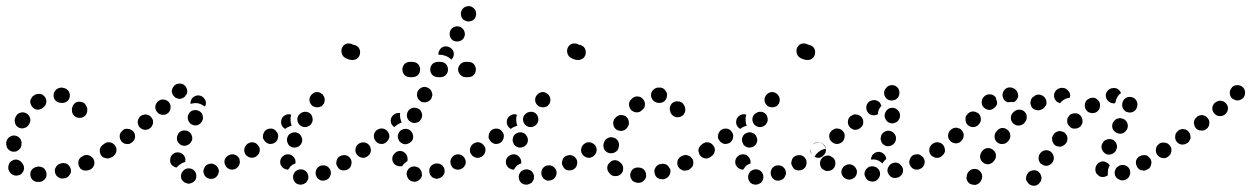

<svg xmlns="http://www.w3.org/2000/svg" viewBox="-27 -567 4086 627"><path d="M119 19Q122 15 124 10Q125 6 125 1Q124 -10 117 -17Q109 -23 99 -23H96Q91 -22 86 -20Q82 -18 78 -14Q75 -11 73 -6Q72 -1 72 4Q73 14 80 21Q88 28 99 27H101Q106 27 111 25Q115 22 119 19ZM204 -15Q203 -20 200 -24Q197 -28 193 -31Q189 -34 184 -34Q179 -35 174 -34L171 -33Q161 -31 156 -22Q150 -13 153 -3Q154 2 157 6Q160 10 164 12Q168 15 173 16Q178 16 183 15H186Q196 12 201 3Q207 -5 204 -15ZM21 6Q26 7 31 6Q36 5 40 3Q44 0 47 -4Q50 -8 51 -13Q52 -18 51 -23Q50 -28 47 -32Q47 -33 46 -33Q41 -42 31 -45Q21 -48 12 -42Q3 -37 1 -27Q-2 -17 3 -8Q4 -6 5 -5Q8 0 12 2Q16 5 21 6ZM279 -46Q277 -51 273 -54Q270 -57 265 -59Q261 -61 256 -61Q251 -61 246 -59L243 -57Q234 -53 230 -44Q227 -34 231 -24Q233 -20 236 -16Q240 -13 245 -11Q249 -10 254 -10Q259 -10 264 -12L267 -13Q276 -17 280 -27Q283 -37 279 -46ZM347 -90Q341 -99 331 -100Q321 -102 312 -96L310 -95Q301 -89 299 -79Q298 -68 303 -60Q306 -56 310 -53Q315 -51 320 -50Q324 -49 329 -50Q334 -51 338 -54L341 -55Q349 -61 351 -71Q353 -82 347 -90ZM-3 -83Q0 -79 4 -76Q8 -73 13 -72Q24 -70 32 -76Q41 -82 43 -92V-95Q45 -105 39 -114Q33 -122 23 -124Q13 -126 5 -120Q-4 -115 -6 -104L-7 -102Q-7 -97 -6 -92Q-5 -87 -3 -83ZM33 -151Q38 -148 43 -148Q48 -147 52 -149Q57 -150 61 -153Q65 -156 67 -160L69 -163Q74 -172 71 -182Q68 -192 59 -197Q55 -199 50 -200Q45 -201 40 -199Q35 -198 31 -195Q28 -192 25 -187L24 -185Q19 -176 22 -166Q24 -156 33 -151ZM248 -230Q244 -233 239 -234Q234 -235 229 -235Q225 -234 220 -232Q216 -229 213 -225Q210 -221 209 -216Q207 -212 208 -207Q208 -196 215 -189Q223 -182 233 -182Q243 -182 251 -189Q258 -197 258 -207Q258 -210 258 -213Q257 -218 254 -222Q252 -227 248 -230ZM72 -238Q71 -233 73 -228Q74 -224 77 -220Q83 -211 93 -209Q103 -208 112 -214Q113 -215 113 -215Q122 -221 124 -231Q126 -241 120 -250Q117 -254 113 -257Q109 -260 104 -260Q99 -261 94 -260Q89 -259 85 -256Q84 -255 82 -254Q78 -252 76 -247Q73 -243 72 -238ZM148 -258Q147 -247 154 -239Q161 -232 171 -231Q172 -231 173 -231Q184 -230 192 -236Q200 -242 201 -253Q202 -263 196 -271Q189 -279 179 -280Q177 -281 175 -281Q165 -281 157 -275Q149 -268 148 -258Z M606 26Q610 23 612 19Q614 14 614 9Q615 -1 608 -9Q601 -17 591 -17Q580 -18 573 -11Q565 -4 564 6Q564 11 565 16Q567 21 570 24Q574 28 578 30Q583 32 588 33Q593 33 597 31Q602 30 606 26ZM685 3Q687 -2 688 -7Q688 -12 686 -16Q682 -26 673 -30Q664 -35 654 -31Q649 -30 645 -26Q642 -23 640 -18Q638 -14 637 -9Q637 -4 639 1Q642 11 652 15Q661 19 671 16Q676 14 679 11Q683 7 685 3ZM743 -16Q747 -18 750 -22Q754 -26 755 -31Q757 -35 756 -40Q756 -45 754 -50Q749 -59 739 -62Q729 -65 720 -60Q711 -56 707 -46Q704 -36 709 -27Q711 -22 715 -19Q719 -16 724 -14Q728 -13 733 -13Q738 -14 743 -16ZM533 -29Q530 -33 529 -38Q528 -43 529 -48Q530 -58 538 -64Q546 -71 557 -69Q562 -69 566 -66Q570 -64 573 -60Q576 -56 578 -51Q579 -46 578 -41Q578 -40 578 -40Q578 -39 578 -38Q576 -38 574 -37Q565 -34 558 -28Q553 -24 550 -20Q550 -20 550 -20Q550 -20 550 -20Q545 -20 541 -23Q537 -25 533 -29ZM821 -73Q821 -78 820 -83Q819 -87 816 -92Q810 -100 800 -102Q790 -103 781 -97Q777 -94 775 -90Q772 -86 771 -81Q770 -76 771 -71Q773 -66 775 -62Q782 -54 792 -52Q802 -51 810 -57Q815 -60 817 -64Q820 -68 821 -73ZM349 -91Q343 -100 333 -102Q322 -104 314 -98Q310 -95 307 -91Q304 -86 303 -81Q303 -77 304 -72Q305 -67 307 -63Q310 -59 314 -56Q319 -53 324 -52Q328 -52 333 -53Q338 -54 342 -56V-57Q351 -62 353 -73Q355 -83 349 -91ZM565 -93Q570 -91 575 -91Q580 -91 585 -93Q589 -95 593 -98Q596 -101 598 -106H599Q603 -116 599 -125Q595 -135 586 -139Q581 -141 576 -141Q571 -141 567 -140Q562 -138 558 -134Q555 -131 553 -126Q549 -117 552 -107Q556 -98 565 -93ZM409 -137Q406 -141 401 -143Q397 -146 392 -146Q387 -147 382 -146Q378 -145 374 -142V-141Q365 -135 364 -125Q363 -115 369 -106Q372 -102 376 -100Q380 -97 385 -97Q390 -96 395 -97Q400 -99 404 -102Q412 -108 414 -118Q415 -129 409 -137ZM473 -166Q473 -171 472 -176Q470 -180 467 -184Q464 -188 460 -190Q455 -193 450 -193Q446 -194 441 -192Q436 -191 432 -188Q428 -185 426 -180Q423 -176 423 -171Q422 -166 424 -161Q425 -156 428 -152Q432 -149 436 -146Q440 -144 445 -143Q450 -143 455 -144Q460 -146 464 -149Q468 -152 470 -157Q472 -161 473 -166ZM598 -161Q607 -156 617 -158Q627 -161 632 -170Q638 -179 635 -189Q633 -199 624 -204Q615 -209 605 -207Q595 -205 590 -196Q584 -187 587 -177Q589 -167 598 -161ZM524 -234Q517 -241 507 -242Q497 -243 489 -236Q481 -229 480 -218Q480 -208 487 -200Q493 -193 504 -192Q514 -191 522 -198Q530 -205 530 -216Q531 -226 524 -234ZM625 -255Q635 -253 641 -244Q647 -236 645 -226Q644 -224 644 -222Q643 -220 642 -219Q639 -221 636 -223Q628 -228 619 -230Q609 -231 600 -229Q598 -228 595 -228Q595 -230 595 -232Q595 -234 596 -236Q598 -246 606 -251Q615 -257 625 -255ZM561 -244Q556 -244 551 -246Q546 -247 543 -251Q535 -258 534 -268Q534 -278 541 -286Q548 -294 558 -294Q569 -295 576 -288Q580 -285 582 -280Q584 -276 584 -271Q585 -268 584 -265Q584 -262 583 -260Q581 -258 580 -257Q579 -255 578 -253Q575 -249 570 -247Q566 -245 561 -244Z M973 29Q976 25 978 21Q980 16 980 11Q980 1 973 -7Q965 -14 955 -14Q950 -14 945 -12Q941 -10 937 -7Q934 -3 932 1Q930 6 930 11Q930 21 937 29Q944 36 955 36Q960 36 964 34Q969 32 973 29ZM1052 -11Q1051 -15 1047 -19Q1044 -23 1039 -25Q1035 -27 1030 -27Q1025 -27 1020 -26Q1010 -22 1006 -13Q1002 -3 1005 6Q1007 11 1010 15Q1013 18 1018 21Q1022 23 1027 23Q1032 23 1037 21Q1047 18 1051 8Q1056 -1 1052 -11ZM1118 -48Q1115 -53 1111 -56Q1107 -59 1102 -60Q1097 -61 1092 -60Q1087 -59 1083 -57Q1074 -52 1072 -41Q1069 -31 1075 -23Q1077 -18 1081 -15Q1085 -12 1090 -11Q1095 -10 1100 -11Q1105 -11 1109 -14Q1118 -19 1120 -29Q1123 -40 1118 -48ZM894 -22Q891 -26 889 -30Q888 -35 888 -40Q889 -51 897 -57Q905 -64 916 -63Q926 -62 932 -54Q939 -46 938 -36Q938 -35 938 -35Q938 -34 938 -33Q938 -33 937 -33Q928 -30 921 -23Q917 -18 914 -13Q913 -13 912 -13Q912 -13 911 -13Q906 -14 902 -16Q897 -18 894 -22ZM1179 -91Q1177 -95 1172 -98Q1168 -101 1163 -102Q1158 -102 1154 -101Q1149 -100 1145 -97H1144Q1136 -91 1134 -81Q1132 -71 1138 -63Q1141 -58 1145 -56Q1150 -53 1155 -52Q1159 -51 1164 -52Q1169 -54 1173 -56V-57Q1182 -63 1184 -73Q1185 -83 1179 -91ZM817 -91Q814 -95 810 -98Q806 -101 801 -102Q796 -103 791 -102Q786 -100 782 -98Q778 -95 775 -91Q772 -86 771 -81Q771 -77 772 -72Q773 -67 775 -63Q781 -54 792 -52Q802 -51 810 -56V-57Q819 -62 821 -73Q823 -83 817 -91ZM925 -87Q929 -85 934 -85Q939 -85 944 -87Q949 -88 952 -92Q956 -95 958 -100Q962 -109 958 -119Q954 -129 945 -133Q935 -137 926 -133Q916 -130 912 -120Q908 -110 912 -101Q915 -91 925 -87ZM876 -137Q870 -146 860 -147Q849 -148 841 -142Q837 -139 835 -134Q832 -130 832 -125Q831 -120 832 -115Q834 -111 837 -107Q843 -99 853 -97Q863 -96 872 -102Q880 -109 881 -119Q883 -129 876 -137ZM900 -188Q904 -191 909 -193Q913 -194 918 -194Q920 -193 921 -193Q923 -193 924 -192Q923 -188 922 -184Q921 -174 923 -164Q924 -160 926 -157Q922 -156 918 -154Q910 -151 904 -146Q902 -148 900 -149Q898 -151 896 -153Q890 -161 891 -171Q892 -182 900 -188ZM957 -155Q966 -150 976 -153Q986 -156 991 -165Q996 -174 993 -184Q991 -194 982 -199Q973 -204 963 -201Q953 -198 947 -189Q942 -180 945 -170Q948 -160 957 -155ZM984 -236Q985 -231 988 -227Q991 -223 995 -220Q999 -218 1004 -217Q1009 -216 1014 -217Q1018 -218 1023 -220Q1027 -223 1029 -227H1030Q1032 -232 1033 -236Q1034 -241 1033 -246Q1032 -251 1029 -255Q1027 -259 1022 -262Q1018 -265 1013 -266Q1009 -267 1004 -266Q999 -265 995 -262Q991 -259 988 -255Q985 -251 984 -246Q983 -241 984 -236ZM1149 -396Q1149 -386 1142 -378Q1134 -371 1124 -371Q1116 -371 1109 -374Q1102 -376 1096 -381Q1089 -388 1088 -398Q1087 -408 1093 -416Q1099 -424 1109 -425Q1118 -426 1126 -421Q1136 -420 1143 -413Q1149 -406 1149 -396Z M1351 6Q1351 1 1350 -4Q1349 -9 1346 -13Q1343 -17 1339 -20Q1335 -22 1330 -23Q1320 -25 1311 -19Q1303 -13 1301 -3Q1300 2 1302 7Q1303 12 1306 16Q1308 20 1313 23Q1317 25 1322 26Q1332 28 1340 22Q1349 16 1351 6ZM1424 -16Q1422 -21 1419 -25Q1416 -28 1411 -31Q1407 -33 1402 -33Q1397 -34 1392 -32Q1382 -29 1377 -20Q1373 -11 1376 -1Q1377 4 1381 8Q1384 12 1388 14Q1393 16 1398 17Q1403 17 1407 15Q1417 12 1422 3Q1427 -6 1424 -16ZM1480 -16Q1485 -18 1488 -22Q1491 -26 1493 -30Q1494 -35 1494 -40Q1493 -45 1491 -49Q1486 -59 1476 -62Q1466 -65 1457 -60Q1453 -58 1450 -54Q1446 -50 1445 -45Q1443 -41 1444 -36Q1444 -31 1447 -26Q1451 -17 1461 -14Q1471 -11 1480 -16ZM1254 -49Q1254 -54 1256 -58Q1258 -63 1262 -66Q1265 -70 1270 -72Q1274 -74 1279 -74Q1284 -74 1289 -72Q1293 -70 1297 -66Q1300 -63 1302 -58Q1304 -53 1304 -49V-48Q1304 -46 1304 -44Q1303 -42 1303 -40Q1300 -39 1298 -37Q1291 -32 1286 -24Q1284 -24 1283 -24Q1281 -24 1279 -24Q1269 -24 1261 -31Q1254 -38 1254 -49ZM1553 -91Q1550 -95 1546 -98Q1542 -101 1537 -102Q1532 -102 1527 -101Q1523 -100 1519 -97H1518Q1510 -91 1508 -81Q1506 -71 1512 -63Q1515 -58 1519 -56Q1524 -53 1528 -52Q1533 -51 1538 -52Q1543 -54 1547 -56Q1556 -62 1557 -73Q1559 -83 1553 -91ZM1180 -91Q1174 -100 1163 -102Q1153 -103 1145 -98Q1136 -92 1134 -81Q1133 -71 1138 -63Q1141 -59 1146 -56Q1150 -53 1155 -52Q1160 -52 1164 -53Q1169 -54 1173 -56V-57Q1182 -62 1184 -73Q1185 -83 1180 -91ZM1273 -129Q1272 -124 1272 -119Q1273 -114 1275 -110Q1277 -105 1281 -102Q1285 -99 1289 -97Q1299 -94 1308 -99Q1317 -103 1321 -112Q1324 -122 1320 -131Q1316 -141 1306 -145Q1296 -148 1287 -144Q1277 -140 1274 -130Q1274 -130 1274 -129Q1274 -129 1273 -129ZM1244 -117Q1245 -122 1244 -127Q1243 -132 1240 -136Q1234 -145 1224 -147Q1214 -149 1205 -143Q1205 -143 1204 -142Q1204 -142 1203 -142Q1195 -135 1194 -125Q1193 -114 1200 -106Q1206 -98 1217 -97Q1227 -96 1235 -103Q1238 -106 1240 -109Q1243 -113 1244 -117ZM1256 -190Q1261 -195 1267 -197Q1273 -199 1280 -198Q1279 -195 1279 -193Q1279 -183 1282 -174Q1283 -170 1285 -167Q1281 -166 1278 -164Q1269 -160 1262 -153Q1261 -152 1261 -152Q1260 -153 1259 -153Q1258 -154 1257 -155Q1249 -162 1249 -173Q1249 -183 1256 -190ZM1304 -201Q1300 -191 1303 -182Q1307 -172 1316 -168Q1325 -163 1335 -167Q1345 -170 1349 -180Q1354 -189 1350 -199Q1347 -209 1337 -213Q1328 -217 1318 -214Q1308 -210 1304 -201ZM1336 -250Q1337 -245 1341 -241Q1344 -238 1348 -235Q1357 -231 1367 -234Q1377 -237 1382 -246Q1384 -251 1385 -256Q1385 -261 1383 -266Q1382 -270 1379 -274Q1375 -278 1371 -280Q1362 -285 1352 -282Q1342 -278 1337 -269Q1335 -265 1335 -260Q1334 -255 1336 -250ZM1345 -340Q1345 -350 1338 -358Q1330 -365 1320 -365H1312Q1302 -365 1294 -358Q1287 -350 1287 -340Q1287 -330 1294 -322Q1302 -315 1312 -315H1320Q1330 -315 1338 -322Q1345 -330 1345 -340ZM1436 -340Q1436 -350 1429 -358Q1422 -365 1411 -365H1403Q1393 -365 1385 -358Q1378 -350 1378 -340Q1378 -330 1385 -322Q1393 -315 1403 -315H1411Q1422 -315 1429 -322Q1436 -330 1436 -340ZM1527 -340Q1527 -350 1520 -358Q1513 -365 1502 -365H1494Q1484 -365 1477 -358Q1469 -350 1469 -340Q1469 -330 1477 -322Q1484 -315 1494 -315H1502Q1513 -315 1520 -322Q1527 -330 1527 -340ZM1408 -402V-403Q1413 -412 1423 -415Q1433 -417 1442 -412Q1451 -407 1454 -398Q1457 -388 1452 -379V-378Q1451 -377 1449 -375Q1448 -373 1446 -372Q1446 -373 1445 -374Q1438 -381 1429 -384Q1420 -388 1411 -388H1405Q1405 -391 1405 -395Q1406 -399 1408 -402ZM1452 -435Q1461 -430 1471 -432Q1481 -434 1487 -442Q1487 -443 1488 -443Q1488 -444 1488 -444Q1493 -453 1490 -463Q1487 -473 1478 -478Q1469 -483 1459 -480Q1449 -477 1444 -468Q1440 -460 1442 -450Q1444 -441 1452 -435ZM1479 -515Q1480 -510 1483 -506Q1486 -502 1491 -500Q1500 -495 1510 -498Q1520 -500 1525 -509V-510Q1527 -514 1528 -519Q1528 -524 1527 -529Q1526 -533 1523 -537Q1520 -541 1515 -544Q1506 -549 1496 -546Q1486 -543 1481 -534Q1479 -530 1478 -525Q1478 -520 1479 -515Z M1710 29Q1713 25 1715 21Q1717 16 1717 11Q1717 1 1710 -7Q1702 -14 1692 -14Q1687 -14 1682 -12Q1678 -10 1674 -7Q1671 -3 1669 1Q1667 6 1667 11Q1667 21 1674 29Q1681 36 1692 36Q1697 36 1701 34Q1706 32 1710 29ZM1789 -11Q1788 -15 1784 -19Q1781 -23 1776 -25Q1772 -27 1767 -27Q1762 -27 1757 -26Q1747 -22 1743 -13Q1739 -3 1742 6Q1744 11 1747 15Q1750 18 1755 21Q1759 23 1764 23Q1769 23 1774 21Q1784 18 1788 8Q1793 -1 1789 -11ZM1855 -48Q1852 -53 1848 -56Q1844 -59 1839 -60Q1834 -61 1829 -60Q1824 -59 1820 -57Q1811 -52 1809 -41Q1806 -31 1812 -23Q1814 -18 1818 -15Q1822 -12 1827 -11Q1832 -10 1837 -11Q1842 -11 1846 -14Q1855 -19 1857 -29Q1860 -40 1855 -48ZM1631 -22Q1628 -26 1626 -30Q1625 -35 1625 -40Q1626 -51 1634 -57Q1642 -64 1653 -63Q1663 -62 1669 -54Q1676 -46 1675 -36Q1675 -35 1675 -35Q1675 -34 1675 -33Q1675 -33 1674 -33Q1665 -30 1658 -23Q1654 -18 1651 -13Q1650 -13 1649 -13Q1649 -13 1648 -13Q1643 -14 1639 -16Q1634 -18 1631 -22ZM1916 -91Q1914 -95 1909 -98Q1905 -101 1900 -102Q1895 -102 1891 -101Q1886 -100 1882 -97H1881Q1873 -91 1871 -81Q1869 -71 1875 -63Q1878 -58 1882 -56Q1887 -53 1892 -52Q1896 -51 1901 -52Q1906 -54 1910 -56V-57Q1919 -63 1921 -73Q1922 -83 1916 -91ZM1554 -91Q1551 -95 1547 -98Q1543 -101 1538 -102Q1533 -103 1528 -102Q1523 -100 1519 -98Q1515 -95 1512 -91Q1509 -86 1508 -81Q1508 -77 1509 -72Q1510 -67 1512 -63Q1518 -54 1529 -52Q1539 -51 1547 -56V-57Q1556 -62 1558 -73Q1560 -83 1554 -91ZM1662 -87Q1666 -85 1671 -85Q1676 -85 1681 -87Q1686 -88 1689 -92Q1693 -95 1695 -100Q1699 -109 1695 -119Q1691 -129 1682 -133Q1672 -137 1663 -133Q1653 -130 1649 -120Q1645 -110 1649 -101Q1652 -91 1662 -87ZM1613 -137Q1607 -146 1597 -147Q1586 -148 1578 -142Q1574 -139 1572 -134Q1569 -130 1569 -125Q1568 -120 1569 -115Q1571 -111 1574 -107Q1580 -99 1590 -97Q1600 -96 1609 -102Q1617 -109 1618 -119Q1620 -129 1613 -137ZM1637 -188Q1641 -191 1646 -193Q1650 -194 1655 -194Q1657 -193 1658 -193Q1660 -193 1661 -192Q1660 -188 1659 -184Q1658 -174 1660 -164Q1661 -160 1663 -157Q1659 -156 1655 -154Q1647 -151 1641 -146Q1639 -148 1637 -149Q1635 -151 1633 -153Q1627 -161 1628 -171Q1629 -182 1637 -188ZM1694 -155Q1703 -150 1713 -153Q1723 -156 1728 -165Q1733 -174 1730 -184Q1728 -194 1719 -199Q1710 -204 1700 -201Q1690 -198 1684 -189Q1679 -180 1682 -170Q1685 -160 1694 -155ZM1721 -236Q1722 -231 1725 -227Q1728 -223 1732 -220Q1736 -218 1741 -217Q1746 -216 1751 -217Q1755 -218 1760 -220Q1764 -223 1766 -227H1767Q1769 -232 1770 -236Q1771 -241 1770 -246Q1769 -251 1766 -255Q1764 -259 1759 -262Q1755 -265 1750 -266Q1746 -267 1741 -266Q1736 -265 1732 -262Q1728 -259 1725 -255Q1722 -251 1721 -246Q1720 -241 1721 -236ZM1886 -396Q1886 -386 1879 -378Q1871 -371 1861 -371Q1853 -371 1846 -374Q1839 -376 1833 -381Q1826 -388 1825 -398Q1824 -408 1830 -416Q1836 -424 1846 -425Q1855 -426 1863 -421Q1873 -420 1880 -413Q1886 -406 1886 -396Z M2083 4Q2083 -1 2081 -5Q2079 -10 2076 -13Q2072 -17 2068 -18Q2063 -20 2058 -20H2055Q2045 -20 2038 -13Q2031 -5 2031 5Q2031 10 2033 15Q2035 19 2038 23Q2042 26 2047 28Q2051 30 2056 30H2059Q2069 30 2076 22Q2084 15 2083 4ZM2162 -14Q2160 -18 2157 -22Q2154 -26 2150 -29Q2146 -31 2141 -32Q2136 -33 2131 -31H2128Q2118 -28 2113 -19Q2108 -10 2111 0Q2112 5 2115 9Q2118 13 2122 15Q2127 18 2132 18Q2137 19 2141 18L2144 17Q2154 14 2159 5Q2164 -4 2162 -14ZM2002 0Q2005 -3 2007 -8Q2008 -13 2008 -18Q2008 -23 2006 -27Q2004 -32 2000 -35Q2000 -36 1999 -36Q1992 -43 1982 -44Q1971 -44 1964 -36Q1956 -29 1956 -19Q1956 -8 1964 -1Q1965 0 1966 2Q1974 9 1984 8Q1995 8 2002 0ZM2235 -47Q2232 -51 2229 -54Q2225 -58 2220 -59Q2216 -61 2211 -61Q2206 -60 2201 -58L2199 -57Q2190 -53 2186 -43Q2183 -33 2187 -24Q2190 -19 2193 -16Q2197 -13 2202 -11Q2206 -9 2211 -10Q2216 -10 2221 -12L2223 -13Q2232 -18 2236 -27Q2239 -37 2235 -47ZM2306 -72Q2307 -77 2305 -82Q2304 -86 2302 -91Q2296 -99 2286 -101Q2275 -103 2267 -97L2265 -95Q2261 -93 2258 -88Q2255 -84 2254 -79Q2253 -74 2255 -70Q2256 -65 2258 -61Q2261 -57 2265 -54Q2270 -51 2274 -50Q2279 -49 2284 -50Q2289 -52 2293 -54L2295 -56Q2299 -59 2302 -63Q2305 -67 2306 -72ZM1917 -92Q1914 -96 1910 -98Q1906 -101 1901 -102Q1896 -103 1891 -102Q1886 -101 1882 -98Q1873 -92 1871 -81Q1870 -71 1875 -63Q1878 -59 1883 -56Q1887 -53 1892 -52Q1897 -52 1901 -53Q1906 -54 1910 -56L1911 -57Q1919 -63 1921 -73Q1923 -83 1917 -92ZM1963 -67Q1973 -65 1982 -70Q1991 -75 1993 -85L1994 -88Q1996 -98 1991 -107Q1985 -116 1975 -118Q1965 -121 1956 -115Q1947 -110 1945 -100L1944 -97Q1942 -87 1947 -78Q1953 -69 1963 -67ZM1980 -179 1979 -178Q1974 -169 1976 -159Q1978 -149 1987 -143Q1991 -141 1996 -140Q2001 -139 2006 -140Q2011 -141 2015 -144Q2019 -147 2022 -151V-152L2023 -153Q2029 -162 2026 -172Q2024 -182 2015 -188Q2011 -190 2006 -191Q2001 -192 1997 -191Q1992 -190 1988 -187Q1984 -184 1981 -180ZM2196 -234Q2192 -236 2187 -236Q2182 -237 2177 -235Q2167 -232 2163 -223Q2158 -213 2162 -203Q2162 -203 2162 -202Q2163 -197 2167 -193Q2170 -189 2174 -187Q2178 -185 2183 -184Q2188 -184 2193 -185Q2203 -188 2208 -197Q2213 -206 2210 -216Q2209 -218 2209 -219Q2207 -224 2204 -228Q2201 -232 2196 -234ZM2033 -209Q2036 -205 2041 -203Q2045 -201 2050 -200Q2055 -200 2060 -201Q2065 -203 2068 -206L2070 -208Q2074 -211 2077 -215Q2079 -220 2079 -225Q2080 -230 2078 -234Q2077 -239 2073 -243Q2067 -251 2056 -252Q2046 -253 2038 -246L2036 -244Q2028 -238 2027 -227Q2027 -217 2033 -209ZM2099 -258Q2099 -253 2100 -249Q2102 -244 2105 -240Q2108 -236 2113 -234Q2117 -232 2122 -231Q2123 -231 2123 -231Q2134 -230 2142 -236Q2150 -243 2151 -253Q2153 -263 2146 -271Q2140 -280 2130 -281Q2128 -281 2126 -281Q2116 -282 2108 -275Q2100 -269 2099 -258Z M2459 29Q2462 25 2464 21Q2466 16 2466 11Q2466 1 2459 -7Q2451 -14 2441 -14Q2436 -14 2431 -12Q2427 -10 2423 -7Q2420 -3 2418 1Q2416 6 2416 11Q2416 21 2423 29Q2430 36 2441 36Q2446 36 2450 34Q2455 32 2459 29ZM2538 -11Q2537 -15 2533 -19Q2530 -23 2525 -25Q2521 -27 2516 -27Q2511 -27 2506 -26Q2496 -22 2492 -13Q2488 -3 2491 6Q2493 11 2496 15Q2499 18 2504 21Q2508 23 2513 23Q2518 23 2523 21Q2533 18 2537 8Q2542 -1 2538 -11ZM2604 -48Q2601 -53 2597 -56Q2593 -59 2588 -60Q2583 -61 2578 -60Q2573 -59 2569 -57Q2560 -52 2558 -41Q2555 -31 2561 -23Q2563 -18 2567 -15Q2571 -12 2576 -11Q2581 -10 2586 -11Q2591 -11 2595 -14Q2604 -19 2606 -29Q2609 -40 2604 -48ZM2380 -22Q2377 -26 2375 -30Q2374 -35 2374 -40Q2375 -51 2383 -57Q2391 -64 2402 -63Q2412 -62 2418 -54Q2425 -46 2424 -36Q2424 -35 2424 -35Q2424 -34 2424 -33Q2424 -33 2423 -33Q2414 -30 2407 -23Q2403 -18 2400 -13Q2399 -13 2398 -13Q2398 -13 2397 -13Q2392 -14 2388 -16Q2383 -18 2380 -22ZM2665 -91Q2663 -95 2658 -98Q2654 -101 2649 -102Q2644 -102 2640 -101Q2635 -100 2631 -97H2630Q2622 -91 2620 -81Q2618 -71 2624 -63Q2627 -58 2631 -56Q2636 -53 2641 -52Q2645 -51 2650 -52Q2655 -54 2659 -56V-57Q2668 -63 2670 -73Q2671 -83 2665 -91ZM2303 -91Q2300 -95 2296 -98Q2292 -101 2287 -102Q2282 -103 2277 -102Q2272 -100 2268 -98Q2264 -95 2261 -91Q2258 -86 2257 -81Q2257 -77 2258 -72Q2259 -67 2261 -63Q2267 -54 2278 -52Q2288 -51 2296 -56V-57Q2305 -62 2307 -73Q2309 -83 2303 -91ZM2411 -87Q2415 -85 2420 -85Q2425 -85 2430 -87Q2435 -88 2438 -92Q2442 -95 2444 -100Q2448 -109 2444 -119Q2440 -129 2431 -133Q2421 -137 2412 -133Q2402 -130 2398 -120Q2394 -110 2398 -101Q2401 -91 2411 -87ZM2362 -137Q2356 -146 2346 -147Q2335 -148 2327 -142Q2323 -139 2321 -134Q2318 -130 2318 -125Q2317 -120 2318 -115Q2320 -111 2323 -107Q2329 -99 2339 -97Q2349 -96 2358 -102Q2366 -109 2367 -119Q2369 -129 2362 -137ZM2386 -188Q2390 -191 2395 -193Q2399 -194 2404 -194Q2406 -193 2407 -193Q2409 -193 2410 -192Q2409 -188 2408 -184Q2407 -174 2409 -164Q2410 -160 2412 -157Q2408 -156 2404 -154Q2396 -151 2390 -146Q2388 -148 2386 -149Q2384 -151 2382 -153Q2376 -161 2377 -171Q2378 -182 2386 -188ZM2443 -155Q2452 -150 2462 -153Q2472 -156 2477 -165Q2482 -174 2479 -184Q2477 -194 2468 -199Q2459 -204 2449 -201Q2439 -198 2433 -189Q2428 -180 2431 -170Q2434 -160 2443 -155ZM2470 -236Q2471 -231 2474 -227Q2477 -223 2481 -220Q2485 -218 2490 -217Q2495 -216 2500 -217Q2504 -218 2509 -220Q2513 -223 2515 -227H2516Q2518 -232 2519 -236Q2520 -241 2519 -246Q2518 -251 2515 -255Q2513 -259 2508 -262Q2504 -265 2499 -266Q2495 -267 2490 -266Q2485 -265 2481 -262Q2477 -259 2474 -255Q2471 -251 2470 -246Q2469 -241 2470 -236ZM2635 -396Q2635 -386 2628 -378Q2620 -371 2610 -371Q2602 -371 2595 -374Q2588 -376 2582 -381Q2575 -388 2574 -398Q2573 -408 2579 -416Q2585 -424 2595 -425Q2604 -426 2612 -421Q2622 -420 2629 -413Q2635 -406 2635 -396Z M2847 0Q2847 -5 2845 -9Q2843 -14 2839 -17Q2836 -21 2831 -22Q2826 -24 2821 -24Q2810 -24 2803 -16Q2796 -9 2796 2Q2797 7 2799 11Q2801 16 2804 19Q2808 23 2812 24Q2817 26 2822 26H2823Q2833 26 2840 18Q2847 11 2847 0ZM2771 -1Q2773 -11 2767 -19Q2761 -28 2751 -30Q2746 -31 2741 -30Q2736 -29 2732 -26Q2728 -24 2725 -19Q2722 -15 2721 -10Q2720 -5 2721 -1Q2722 4 2725 8Q2728 13 2732 15Q2736 18 2741 19Q2752 21 2760 15Q2769 10 2771 -1ZM2921 -18Q2920 -22 2916 -26Q2913 -30 2909 -33Q2905 -35 2900 -36Q2895 -36 2890 -35Q2880 -32 2875 -23Q2869 -14 2872 -4Q2874 1 2877 5Q2880 9 2884 11Q2888 14 2893 14Q2898 15 2903 13H2904Q2914 10 2919 1Q2924 -8 2921 -18ZM2696 -18Q2702 -26 2701 -37Q2700 -47 2692 -53H2691Q2683 -60 2673 -59Q2662 -57 2656 -49Q2650 -41 2651 -31Q2652 -20 2660 -14H2661Q2669 -7 2679 -9Q2690 -10 2696 -18ZM2990 -49Q2988 -54 2984 -57Q2980 -60 2976 -62Q2971 -64 2966 -63Q2961 -63 2957 -61H2956Q2947 -56 2944 -46Q2940 -36 2945 -27Q2947 -23 2951 -19Q2954 -16 2959 -14Q2964 -13 2969 -13Q2974 -13 2978 -16H2979Q2988 -20 2991 -30Q2995 -40 2990 -49ZM2821 -46H2820Q2819 -46 2817 -46Q2817 -50 2819 -54Q2820 -58 2822 -61Q2829 -69 2839 -71Q2849 -72 2857 -66Q2862 -63 2864 -58Q2867 -54 2867 -48Q2860 -42 2855 -34Q2855 -34 2855 -33Q2848 -40 2838 -44Q2830 -47 2821 -46ZM3053 -92Q3050 -96 3046 -98Q3042 -101 3037 -102Q3032 -102 3027 -101Q3023 -100 3018 -97Q3010 -91 3008 -81Q3006 -71 3012 -62Q3015 -58 3019 -56Q3024 -53 3028 -52Q3033 -51 3038 -52Q3043 -53 3047 -56L3048 -57Q3056 -63 3058 -73Q3059 -83 3053 -92ZM2620 -81Q2621 -86 2624 -91Q2627 -95 2631 -98Q2635 -101 2640 -102Q2645 -103 2650 -102Q2655 -101 2659 -98Q2663 -96 2666 -92Q2668 -89 2669 -86Q2670 -84 2670 -81Q2670 -81 2670 -81Q2660 -80 2652 -75Q2644 -70 2638 -63Q2635 -59 2633 -55Q2631 -56 2628 -58Q2626 -60 2624 -63Q2622 -67 2621 -72Q2620 -77 2620 -81ZM2852 -102Q2854 -98 2858 -95Q2862 -92 2867 -90Q2877 -88 2886 -93Q2895 -98 2898 -108Q2901 -118 2896 -127Q2891 -136 2881 -139Q2871 -142 2862 -137Q2853 -132 2850 -122V-121Q2848 -116 2849 -111Q2850 -107 2852 -102ZM2727 -137Q2720 -146 2710 -147Q2700 -149 2692 -142H2691Q2683 -136 2681 -126Q2680 -115 2686 -107Q2693 -99 2703 -97Q2713 -96 2721 -102H2722Q2730 -109 2731 -119Q2733 -129 2727 -137ZM2787 -184Q2784 -188 2779 -190Q2775 -193 2770 -193Q2765 -194 2761 -193Q2756 -191 2752 -188H2751Q2743 -182 2742 -171Q2741 -161 2747 -153Q2750 -149 2754 -147Q2759 -144 2763 -143Q2768 -143 2773 -144Q2778 -145 2782 -149Q2791 -155 2792 -165Q2793 -176 2787 -184ZM2868 -173Q2871 -169 2875 -167Q2880 -165 2885 -164Q2895 -164 2903 -170Q2911 -177 2912 -187V-188Q2913 -198 2906 -206Q2899 -214 2889 -215Q2884 -215 2879 -214Q2874 -212 2871 -209Q2867 -206 2865 -201Q2862 -197 2862 -192V-191Q2861 -186 2863 -182Q2865 -177 2868 -173ZM2811 -235Q2820 -241 2830 -240Q2840 -239 2847 -231Q2848 -229 2849 -226Q2851 -224 2851 -221Q2847 -217 2844 -211Q2840 -203 2840 -194Q2831 -189 2822 -191Q2813 -192 2807 -200Q2801 -208 2802 -218Q2803 -228 2811 -235ZM2910 -266Q2910 -271 2908 -275Q2906 -280 2902 -283Q2894 -290 2884 -289Q2873 -288 2867 -280Q2860 -273 2860 -262Q2861 -252 2868 -245Q2876 -238 2886 -239Q2897 -239 2904 -247Q2904 -247 2905 -248Q2908 -252 2909 -256Q2911 -261 2910 -266Z M3373 8Q3372 3 3369 -1Q3366 -5 3362 -8Q3353 -13 3343 -10Q3333 -8 3328 1L3327 2Q3325 6 3324 11Q3323 16 3324 21Q3326 25 3329 29Q3332 33 3336 36Q3345 41 3355 39Q3365 36 3370 27H3371Q3373 22 3374 17Q3375 13 3373 8ZM3170 -11Q3161 -17 3151 -15Q3141 -13 3135 -5L3133 -2Q3131 2 3130 7Q3129 12 3129 16Q3130 21 3133 26Q3136 30 3140 33Q3144 35 3149 36Q3154 37 3158 37Q3163 36 3168 33Q3172 30 3175 26L3176 24Q3182 15 3180 5Q3178 -5 3170 -11ZM3661 8Q3663 4 3664 -1Q3664 -6 3663 -11Q3660 -21 3650 -26Q3641 -30 3631 -27H3630Q3626 -25 3622 -22Q3618 -19 3616 -14Q3614 -10 3613 -5Q3613 0 3614 5Q3618 15 3627 19Q3636 24 3646 21H3647Q3651 19 3655 16Q3659 13 3661 8ZM3558 4Q3554 1 3552 -3Q3550 -8 3550 -13V-14Q3550 -24 3557 -32Q3564 -39 3574 -40Q3579 -40 3584 -38Q3588 -36 3592 -33Q3593 -32 3595 -30Q3596 -28 3597 -27Q3596 -26 3596 -25Q3591 -16 3591 -6Q3590 0 3591 5Q3588 8 3584 9Q3580 11 3576 11Q3571 11 3566 10Q3562 8 3558 4ZM3730 -48Q3727 -52 3724 -55Q3720 -59 3715 -60Q3710 -61 3705 -60Q3700 -60 3696 -57H3695Q3686 -52 3683 -42Q3681 -32 3686 -23Q3688 -18 3692 -15Q3696 -12 3701 -11Q3706 -10 3711 -10Q3716 -11 3720 -14H3721Q3730 -19 3732 -29Q3735 -39 3730 -48ZM3414 -56Q3413 -61 3410 -65Q3408 -69 3404 -72Q3395 -78 3385 -76Q3375 -74 3369 -65L3368 -64Q3366 -60 3365 -55Q3364 -50 3365 -45Q3366 -41 3369 -36Q3371 -32 3376 -30Q3384 -24 3394 -26Q3404 -28 3410 -37H3411Q3413 -42 3414 -46Q3415 -51 3414 -56ZM3214 -79Q3210 -82 3205 -83Q3200 -84 3195 -83Q3190 -82 3186 -79Q3182 -76 3179 -72L3178 -70Q3172 -61 3174 -51Q3176 -41 3185 -35Q3189 -32 3194 -31Q3199 -30 3203 -31Q3208 -32 3212 -35Q3217 -38 3219 -42L3221 -44Q3227 -53 3225 -63Q3223 -73 3214 -79ZM3797 -72Q3798 -77 3797 -82Q3796 -87 3793 -91Q3788 -100 3777 -101Q3767 -103 3759 -98L3758 -97Q3754 -94 3751 -90Q3749 -86 3748 -81Q3747 -76 3748 -71Q3749 -66 3752 -62Q3757 -54 3768 -52Q3778 -50 3786 -56H3787Q3791 -59 3794 -63Q3797 -67 3797 -72ZM3059 -73Q3059 -78 3058 -83Q3057 -88 3054 -92Q3049 -100 3038 -102Q3028 -104 3020 -98H3019Q3015 -95 3012 -90Q3009 -86 3008 -81Q3008 -76 3009 -72Q3010 -67 3012 -63Q3018 -54 3029 -52Q3039 -51 3047 -56L3048 -57Q3052 -60 3055 -64Q3058 -68 3059 -73ZM3585 -64Q3590 -62 3594 -62Q3599 -62 3604 -64Q3609 -66 3612 -69Q3616 -72 3618 -77V-78Q3623 -87 3619 -97Q3615 -107 3606 -111Q3601 -113 3596 -113Q3591 -113 3587 -111Q3582 -110 3578 -106Q3575 -103 3573 -98L3572 -97Q3568 -88 3572 -78Q3576 -69 3585 -64ZM3459 -117Q3458 -122 3456 -126Q3453 -131 3449 -134Q3445 -137 3440 -138Q3436 -139 3431 -139Q3426 -138 3421 -135Q3417 -133 3414 -129V-128Q3411 -124 3409 -119Q3408 -115 3409 -110Q3409 -105 3412 -101Q3414 -96 3418 -93Q3422 -90 3427 -89Q3432 -88 3437 -88Q3442 -89 3446 -92Q3450 -94 3453 -98L3454 -99Q3457 -103 3458 -107Q3459 -112 3459 -117ZM3263 -143Q3255 -150 3244 -149Q3234 -147 3228 -139L3226 -137Q3220 -129 3221 -118Q3222 -108 3230 -102Q3238 -95 3249 -97Q3259 -98 3265 -106L3267 -108Q3274 -117 3272 -127Q3271 -137 3263 -143ZM3114 -141Q3111 -145 3107 -147Q3102 -149 3097 -150Q3092 -150 3087 -149Q3083 -147 3079 -144L3078 -143Q3074 -140 3072 -136Q3070 -131 3069 -126Q3069 -121 3070 -116Q3072 -112 3075 -108Q3082 -100 3092 -99Q3103 -98 3111 -105V-106Q3119 -113 3120 -123Q3121 -133 3114 -141ZM3618 -134Q3627 -129 3637 -131Q3647 -134 3652 -143L3653 -144Q3658 -153 3655 -163Q3652 -173 3643 -178Q3638 -180 3633 -181Q3629 -182 3624 -180Q3619 -179 3615 -176Q3611 -173 3609 -168H3608Q3603 -158 3606 -148Q3609 -139 3618 -134ZM3508 -173Q3508 -178 3506 -182Q3504 -187 3501 -190Q3493 -198 3483 -197Q3472 -197 3465 -190V-189Q3461 -185 3459 -181Q3458 -176 3458 -171Q3458 -166 3460 -162Q3462 -157 3466 -154Q3473 -146 3483 -147Q3494 -147 3501 -154L3502 -155Q3505 -159 3507 -163Q3509 -168 3508 -173ZM3169 -196Q3165 -199 3160 -201Q3156 -203 3151 -203Q3146 -203 3141 -201Q3137 -199 3133 -195Q3125 -187 3126 -177Q3126 -166 3133 -159Q3141 -152 3151 -152Q3161 -152 3169 -160V-161Q3177 -168 3176 -178Q3176 -189 3169 -196ZM3326 -184Q3326 -189 3325 -193Q3323 -198 3319 -202Q3312 -209 3302 -209Q3291 -209 3284 -202L3282 -200Q3274 -193 3274 -182Q3274 -172 3281 -165Q3288 -157 3299 -157Q3309 -157 3317 -164L3319 -166Q3322 -170 3324 -174Q3326 -179 3326 -184ZM3561 -237Q3558 -241 3554 -244Q3550 -247 3545 -248Q3540 -248 3535 -247Q3531 -246 3526 -243Q3517 -237 3516 -227Q3514 -216 3520 -208Q3523 -204 3527 -201Q3531 -199 3536 -198Q3541 -197 3546 -198Q3551 -199 3555 -202Q3564 -208 3565 -219Q3567 -229 3561 -237ZM3642 -210Q3645 -206 3649 -203Q3653 -201 3658 -200Q3668 -198 3677 -204Q3685 -210 3687 -221Q3688 -226 3687 -231Q3686 -236 3683 -240Q3680 -244 3676 -247Q3672 -249 3667 -250Q3656 -252 3648 -246Q3640 -240 3638 -230V-229Q3637 -224 3638 -219Q3639 -214 3642 -210ZM3390 -226Q3391 -231 3390 -236Q3390 -241 3387 -245Q3382 -254 3372 -257Q3362 -260 3353 -255L3351 -253Q3346 -251 3343 -247Q3340 -243 3339 -238Q3338 -234 3338 -229Q3339 -224 3341 -219Q3346 -210 3356 -208Q3366 -205 3375 -210L3378 -211Q3382 -214 3385 -218Q3388 -222 3390 -226ZM3222 -216H3221Q3214 -208 3203 -208Q3193 -209 3186 -216Q3178 -223 3179 -234Q3179 -244 3186 -251L3187 -252Q3194 -259 3205 -259Q3215 -259 3222 -252Q3223 -251 3224 -250Q3224 -249 3225 -248Q3225 -246 3226 -244Q3227 -239 3229 -235Q3230 -230 3228 -225Q3226 -220 3222 -216ZM3634 -263Q3630 -272 3622 -277Q3614 -281 3605 -279H3604Q3594 -277 3588 -268Q3582 -260 3585 -249Q3587 -239 3596 -234Q3604 -228 3614 -230L3615 -231Q3615 -232 3615 -233H3616Q3617 -242 3622 -250Q3626 -258 3634 -263ZM3415 -254Q3415 -265 3422 -272Q3429 -279 3439 -280H3442H3443Q3453 -280 3460 -272Q3468 -265 3468 -254Q3468 -253 3467 -251Q3467 -250 3467 -248Q3460 -247 3454 -245Q3445 -241 3438 -234Q3436 -232 3435 -230Q3431 -231 3428 -233Q3425 -234 3422 -237Q3419 -240 3417 -245Q3415 -249 3415 -254ZM3252 -241Q3249 -245 3248 -250Q3246 -255 3247 -260Q3248 -265 3250 -269Q3255 -278 3265 -281Q3275 -283 3284 -278Q3285 -278 3286 -277Q3290 -274 3293 -270Q3296 -266 3297 -261Q3298 -257 3298 -252Q3297 -247 3294 -243Q3292 -239 3289 -237Q3287 -235 3283 -233Q3281 -234 3278 -234Q3271 -234 3264 -233Q3263 -233 3262 -234Q3261 -234 3260 -235Q3259 -235 3259 -235Q3255 -237 3252 -241Z M3798 -72Q3799 -77 3798 -82Q3797 -87 3794 -91Q3791 -95 3787 -97Q3783 -100 3778 -101Q3773 -102 3768 -100Q3763 -99 3759 -96Q3754 -93 3752 -89Q3749 -85 3748 -80Q3748 -75 3749 -70Q3750 -65 3753 -61Q3756 -57 3760 -54Q3764 -52 3769 -51Q3774 -50 3779 -51Q3783 -52 3787 -55L3788 -56Q3792 -59 3795 -63Q3797 -67 3798 -72ZM3861 -116Q3861 -121 3860 -126Q3859 -131 3856 -135Q3850 -144 3840 -145Q3830 -147 3821 -141V-140Q3817 -137 3814 -133Q3811 -129 3811 -124Q3810 -119 3811 -114Q3812 -109 3815 -105Q3821 -97 3831 -95Q3842 -94 3850 -100H3851Q3855 -103 3857 -107Q3860 -112 3861 -116ZM3917 -181Q3911 -189 3901 -191Q3891 -192 3882 -186V-185Q3878 -182 3875 -178Q3873 -174 3872 -169Q3871 -164 3873 -159Q3874 -154 3877 -150Q3883 -142 3893 -141Q3904 -139 3912 -145L3913 -146Q3921 -152 3922 -162Q3924 -173 3917 -181ZM3977 -229Q3970 -237 3960 -238Q3950 -239 3942 -232H3941Q3933 -225 3932 -215Q3931 -205 3938 -197Q3944 -189 3955 -188Q3965 -187 3973 -193L3974 -194Q3982 -201 3983 -211Q3984 -221 3977 -229ZM4032 -282Q4024 -289 4014 -289Q4003 -289 3996 -282V-281Q3989 -274 3989 -264Q3989 -253 3996 -246Q4000 -243 4005 -241Q4009 -239 4014 -239Q4019 -239 4024 -241Q4028 -243 4032 -246Q4039 -254 4039 -264Q4039 -275 4032 -282Z"/></svg>

Font: FRB American Cursive Guidelines Arrows Dotted Black
Style: Bold Italic
Weight: 900
Italic angle: -25°
Version: Version 2.0;Modular Font Editor K font №1